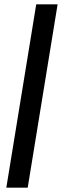

<svg xmlns="http://www.w3.org/2000/svg" viewBox="-20 -752 294 880"><path d="M9 108 146 -732H244L107 108Z"/></svg>

Font: Special Gothic Condensed One
Style: Regular
Weight: 400
Designer: Alistair McCready
Foundry: Monolith
Version: Version 1.010; ttfautohint (v1.8.4.7-5d5b)